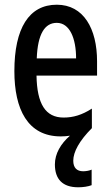

<svg xmlns="http://www.w3.org/2000/svg" viewBox="-20 -569 470 815"><path d="M291 113C291 76 317 28 370 -25V-108C328 -81 291 -70 250 -70C173 -70 137 -128 135 -248H392V-309C392 -447 335 -549 221 -549C103 -549 41 -449 41 -267C41 -106 97 10 238 10C251 10 264 9 277 7C238 41 213 83 213 129C213 191 245 226 312 226C332 226 354 223 369 217V151C361 155 346 158 333 158C306 158 291 143 291 113ZM221 -472C276 -472 303 -406 303 -321H136C140 -425 170 -472 221 -472Z"/></svg>

Font: Noto Sans Myanmar UI ExtraCondensed Medium
Style: Regular
Weight: 500
Width: 2
Designer: Monotype Design Team
Foundry: Monotype Imaging Inc.
Version: Version 2.103